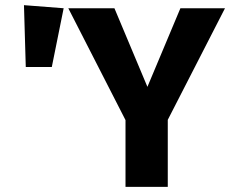

<svg xmlns="http://www.w3.org/2000/svg" viewBox="-20 -725 893 745"><path d="M80 -465H181L227 -693L73 -705ZM680 -693 552 -388 424 -693H245L467 -259V0H631V-260L853 -693Z"/></svg>

Font: Fira Sans
Style: Bold
Weight: 700
Designer: Carrois Corporate & Edenspiekermann AG
Foundry: Carrois Corporate GbR & Edenspiekermann AG
Version: Version 4.203